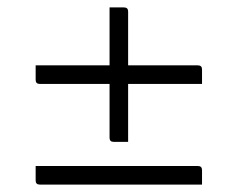

<svg xmlns="http://www.w3.org/2000/svg" viewBox="-20 -597 640 517"><path d="M76 -421H275Q275 -449 275 -469V-577H314Q325 -577 325 -566V-421H513Q524 -421 524 -410V-371H325V-215H286Q275 -215 275 -226Q275 -260 275 -297.5Q275 -335 275 -371H87Q76 -371 76 -382ZM76 -150H513Q524 -150 524 -139V-100H87Q76 -100 76 -111Z"/></svg>

Font: Recursive Mn Lnr St Lt
Style: Regular
Weight: 300
Monospace: yes
Version: Version 1.079;hotconv 1.0.112;makeotfexe 2.5.65598; ttfautoh